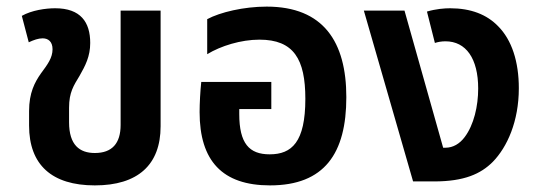

<svg xmlns="http://www.w3.org/2000/svg" viewBox="-20 -549 1634 581"><path d="M267 12C397 12 466 -50 466 -167V-517H345V-171C345 -115 319 -86 267 -86C221 -86 189 -110 189 -179V-223C189 -270 203 -290 221 -320C238 -350 253 -378 253 -419C253 -482 224 -524 147 -524C118 -524 76 -518 46 -501L67 -421C82 -428 96 -433 109 -433C126 -433 139 -423 139 -400C139 -374 124 -354 104 -327C85 -300 68 -268 68 -213V-169C68 -50 137 12 267 12Z M797 12C962 12 1028 -85 1028 -255C1028 -422 959 -529 787 -529C718 -529 646 -512 607 -491V-385C648 -410 709 -429 765 -429C869 -429 904 -370 904 -250C904 -119 863 -82 796 -82C734 -82 704 -115 704 -204V-219H801V-301H589C586 -273 584 -236 584 -210C584 -62 653 12 797 12Z M1230 0H1294C1385 0 1435 -23 1471 -59C1515 -104 1550 -182 1550 -282C1550 -362 1529 -428 1487 -470C1453 -505 1405 -524 1342 -524C1325 -524 1299 -522 1272 -514L1296 -419C1305 -422 1316 -424 1328 -424C1390 -424 1427 -372 1427 -281C1427 -228 1414 -171 1386 -134C1371 -114 1351 -102 1328 -102H1321L1204 -517H1081Z"/></svg>

Font: Noto Sans Thai UI SemCond SemBd
Style: Regular
Weight: 600
Width: 4
Designer: Monotype Design Team
Foundry: Monotype Imaging Inc.
Version: Version 2.000